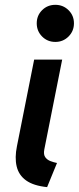

<svg xmlns="http://www.w3.org/2000/svg" viewBox="-20 -768 327 796"><path d="M175.3 7.8Q118.7 2 88.1 -20Q57.6 -42 49.1 -78.1Q40.5 -114.3 50.3 -162.1L121.6 -521H237.8L163.6 -147.9Q159.7 -127.4 167.7 -116.2Q175.8 -105 189.7 -99.9Q203.6 -94.7 216.3 -92.3ZM209.5 -594.2Q176.8 -594.2 154.5 -616.7Q132.3 -639.2 132.3 -671.4Q132.3 -703.6 154.5 -725.8Q176.8 -748 209.5 -748Q241.7 -748 264.2 -725.8Q286.6 -703.6 286.6 -671.4Q286.6 -639.2 264.2 -616.7Q241.7 -594.2 209.5 -594.2Z"/></svg>

Font: Reddit Sans SemiBold
Style: Italic
Weight: 600
Italic angle: -11.25°
Designer: Stephen Hutchings
Version: Version 1.013